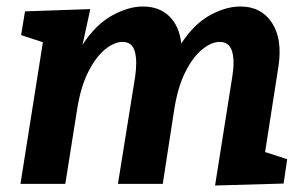

<svg xmlns="http://www.w3.org/2000/svg" viewBox="-20 -566 944 591"><path d="M642 5 695 -330Q703 -378 694.5 -407.5Q686 -437 656 -437Q631 -437 602.5 -414Q574 -391 550.5 -344.5Q527 -298 516 -227L481 0H343L396 -330Q403 -378 395 -407.5Q387 -437 357 -437Q332 -437 303.5 -414Q275 -391 251.5 -344.5Q228 -298 217 -227L181 0H43L112 -436L45 -458L57 -531L258 -538L234 -428Q274 -490 324.5 -518Q375 -546 420 -546Q470 -546 501 -516Q532 -486 538 -432Q577 -492 626 -519Q675 -546 720 -546Q784 -546 817 -496Q850 -446 837 -361L796 -98L864 -76L853 -1Z"/></svg>

Font: Bitter
Style: Bold Italic
Weight: 700
Italic angle: -9°
Designer: Sol Matas, and Bitter project Authors
Foundry: Sol Matas
Version: Version 2.001